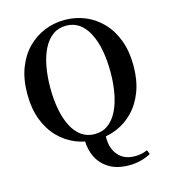

<svg xmlns="http://www.w3.org/2000/svg" viewBox="-139 -868 1062 1205"><g transform="rotate(-15 392.5 -266.0)"><path d="M552.4 227Q473.3 227 422.3 195.9Q371.3 164.8 346.2 114.3Q321.1 63.7 321.1 4.9V-5H456.6Q448 80.5 487.5 130.8Q527 181.1 598.2 181.1Q621.3 181.1 640.6 177.5Q660 174 681.8 164.5L692.7 191.4Q663.5 208.4 627 217.7Q590.5 227 552.4 227ZM392.9 18.6Q324.2 18.6 261.8 -6.5Q199.5 -31.6 151.1 -81Q102.7 -130.4 75.1 -202.8Q47.6 -275.2 47.6 -370.5Q47.6 -464.8 75.1 -537.3Q102.7 -609.9 151.1 -659.3Q199.5 -708.6 261.8 -734Q324.2 -759.4 392.9 -759.4Q462.5 -759.4 524.4 -734.3Q586.3 -709.2 634.4 -659.8Q682.6 -610.4 710.1 -537.9Q737.7 -465.3 737.7 -370.5Q737.7 -276.2 710.1 -203.4Q682.6 -130.6 634.4 -81.3Q586.3 -31.9 524.4 -6.6Q462.5 18.6 392.9 18.6ZM392.9 -18Q442.6 -18 479.3 -44.8Q515.9 -71.5 540 -119.4Q564.1 -167.3 576.1 -231.5Q588 -295.6 588 -370.5Q588 -445.3 576.1 -509.2Q564.1 -573 540 -620.8Q515.9 -668.7 479.3 -695.5Q442.6 -722.2 392.9 -722.2Q343.1 -722.2 306.2 -695.5Q269.3 -668.7 245.1 -620.8Q220.9 -573 209 -509.2Q197 -445.3 197 -370.5Q197 -295.6 209 -231.5Q220.9 -167.3 245.1 -119.4Q269.3 -71.5 306.2 -44.8Q343.1 -18 392.9 -18Z"/></g></svg>

Font: Noto Serif SC ExtraLight
Style: Regular
Weight: 200
Designer: Ryoko NISHIZUKA 西塚涼子 (kana & ideographs); Frank Grießhammer (Latin, Greek & Cyrillic); Wenlong ZHANG 张文龙 (bopomofo); San
Foundry: Adobe
Version: Version 2.002-H1;hotconv 1.1.0;makeotfexe 2.6.0